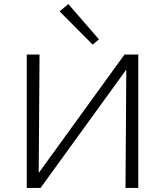

<svg xmlns="http://www.w3.org/2000/svg" viewBox="-20 -927 814 947"><path d="M437 -707 274 -871 317 -907 468 -733ZM662 0H599L603 -584L180 0H112V-658H175L171 -74L594 -658H662Z"/></svg>

Font: Ysabeau SC Semilight
Style: Regular
Weight: 300
Designer: Christian Thalmann (Catharsis Fonts)
Version: Version 0.003